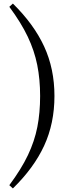

<svg xmlns="http://www.w3.org/2000/svg" viewBox="-20 -841 414 1072"><path d="M204 -305Q204 -398 188 -478Q172 -558 135 -636Q98 -714 32 -803L52 -821Q169 -706 226.5 -581.5Q284 -457 284 -305Q284 -152 226.5 -27.5Q169 97 52 211L32 193Q99 103 136 25Q173 -53 188.5 -132Q204 -211 204 -305Z"/></svg>

Font: Noto Serif SC ExtraLight Medium
Style: Regular
Weight: 500
Version: Version 2.002-H1;hotconv 1.1.0;makeotfexe 2.6.0